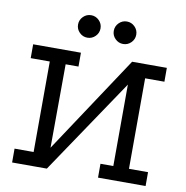

<svg xmlns="http://www.w3.org/2000/svg" viewBox="-85 -861 911 942"><g transform="rotate(10 370.5 -389.5)"><path d="M38 -589H276V-520H212L210 -104L531 -589H704V-520H608L607 -69H702V0H465V-69H529L530 -475L210 0H37V-69H132L133 -520H38ZM472 -779Q495 -779 511.5 -762.5Q528 -746 528 -723Q528 -700 511.5 -683.5Q495 -667 472 -667Q449 -667 432.5 -683.5Q416 -700 416 -723Q416 -746 432.5 -762.5Q449 -779 472 -779ZM294 -779Q317 -779 333.5 -762.5Q350 -746 350 -723Q350 -700 333.5 -683.5Q317 -667 294 -667Q271 -667 254.5 -683.5Q238 -700 238 -723Q238 -746 254.5 -762.5Q271 -779 294 -779Z"/></g></svg>

Font: Podkova
Style: Regular
Weight: 400
Designer: Ilya Yudin
Foundry: Cyreal (www.cyreal.org)
Version: Version 2.103